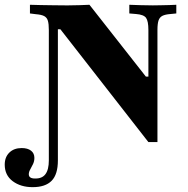

<svg xmlns="http://www.w3.org/2000/svg" viewBox="-98 -591 787 804"><path d="M523.4 4 154.8 -468.5H144.4V-201.6H106.5V-465.3Q106.5 -491.1 102.4 -504.4Q98.4 -517.7 86.7 -523.8Q75 -529.8 52.4 -531.5L27.4 -534.7V-571Q46 -570.2 71.8 -569.8Q97.6 -569.4 125 -569Q152.4 -568.5 176.6 -568.5H188.7Q213.7 -568.5 236.3 -569.4Q258.9 -570.2 276.6 -571L512.9 -270.2H523.4V-465.3Q523.4 -502.4 513.7 -516.1Q504 -529.8 471.8 -532.3L443.5 -534.7V-571Q461.3 -570.2 489.5 -569.4Q517.7 -568.5 541.9 -568.5Q557.3 -568.5 575.4 -569Q593.5 -569.4 610.9 -569.8Q628.2 -570.2 640.3 -571V-534.7L616.1 -532.3Q593.5 -530.6 581.9 -524.6Q570.2 -518.5 565.7 -504.8Q561.3 -491.1 561.3 -465.3V4ZM38.7 192.7Q-11.3 192.7 -44.8 167.7Q-78.2 142.7 -78.2 98.4Q-78.2 66.9 -58.9 48Q-39.5 29 -7.3 29Q17.7 29 31.9 39.9Q46 50.8 46 70.2Q46 83.9 40.3 96Q34.7 108.1 28.6 118.5Q22.6 129 22.6 138.7Q22.6 156.5 48.4 156.5Q78.2 157.3 92.3 138.3Q106.5 119.4 106.5 80.6V-201.6H144.4V80.6Q144.4 139.5 118.1 166.1Q91.9 192.7 38.7 192.7Z"/></svg>

Font: Playfair 9pt Black
Style: Regular
Weight: 900
Designer: Claus Eggers Sørensen
Foundry: Claus Eggers Sørensen
Version: Version 2.203